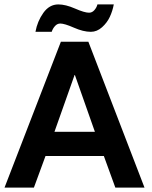

<svg xmlns="http://www.w3.org/2000/svg" viewBox="-20 -849 688 869"><path d="M253 -742.5Q239 -742.5 228.8 -731Q218.5 -719.5 214 -705H140.5Q149 -752.5 176.2 -790.8Q203.5 -829 244 -829Q277 -829 319.8 -810.2Q362.5 -791.5 383 -791.5Q397 -791.5 407.2 -803.2Q417.5 -815 421 -829H495Q489.5 -799.5 477.2 -773Q465 -746.5 442 -725.8Q419 -705 391 -705Q357 -705 314.5 -723.8Q272 -742.5 253 -742.5ZM255.5 -660H380L634 0H502L450 -143H186L133.5 0H0.5ZM226.5 -252.5H409.5L319 -509.5H317.5Z"/></svg>

Font: League Spartan SemiBold
Style: Regular
Weight: 600
Foundry: The League of Moveable Type
Version: Version 2.002